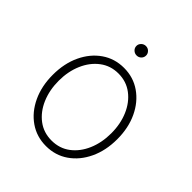

<svg xmlns="http://www.w3.org/2000/svg" viewBox="-198 -841 981 981"><g transform="rotate(45 292.5 -350.5)"><path d="M292.6 11.4Q225.1 11.4 172.6 -25Q120 -61.4 89.8 -125.4Q59.7 -189.3 59.7 -271Q59.7 -353 89.8 -416.9Q120 -480.8 172.6 -517.2Q225.1 -553.6 292.6 -553.6Q360.1 -553.6 412.6 -517Q465.2 -480.5 495.4 -416.7Q525.6 -353 525.6 -271Q525.6 -189.3 495.4 -125.4Q465.2 -61.4 412.6 -25Q360.1 11.4 292.6 11.4ZM292.6 -28.8Q350.1 -28.8 392.8 -61.1Q435.4 -93.4 459 -148.4Q482.6 -203.5 482.6 -271Q482.6 -338.4 459 -393.3Q435.4 -448.2 392.6 -480.6Q349.8 -513.1 292.6 -513.1Q235.8 -513.1 193 -480.6Q150.2 -448.2 126.4 -393.3Q102.6 -338.4 102.6 -271Q102.6 -203.5 126.2 -148.4Q149.9 -93.4 192.6 -61.1Q235.4 -28.8 292.6 -28.8ZM292.6 -643.5Q278.4 -643.5 267.9 -653.4Q257.5 -663.4 257.5 -677.6Q257.5 -691.4 267.9 -701.5Q278.4 -711.6 292.6 -711.6Q307.2 -711.6 317.3 -701.5Q327.4 -691.4 327.4 -677.6Q327.4 -663.4 317.3 -653.4Q307.2 -643.5 292.6 -643.5Z"/></g></svg>

Font: Inter UI Extra Light
Style: Regular
Weight: 200
Designer: Rasmus Andersson
Foundry: rsms
Version: 3.2;8d6f07862